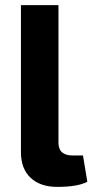

<svg xmlns="http://www.w3.org/2000/svg" viewBox="-20 -720 367 752"><path d="M209 -700V-161Q209 -111 265 -111H305L322 -8Q284 12 204 12Q138 12 100 -23.5Q62 -59 62 -124V-700Z"/></svg>

Font: Exo 2.0
Style: Bold
Weight: 700
Designer: Natanael Gama
Version: Version 1.001;PS 001.001;hotconv 1.0.70;makeotf.lib2.5.58329